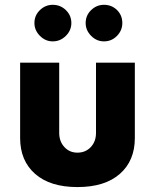

<svg xmlns="http://www.w3.org/2000/svg" viewBox="-20 -757 636 787"><path d="M196.3 -587.4Q166 -587.4 143.6 -610.1Q121.1 -632.8 121.1 -662.6Q121.1 -693.8 143.6 -715.6Q166 -737.3 196.3 -737.3Q227.5 -737.3 250 -715.6Q272.5 -693.8 272.5 -662.6Q272.5 -632.3 249.8 -609.9Q227.1 -587.4 196.3 -587.4ZM406.2 -587.4Q376 -587.4 353.5 -610.1Q331.1 -632.8 331.1 -662.6Q331.1 -693.8 353.5 -715.6Q376 -737.3 406.2 -737.3Q438 -737.3 459.7 -715.8Q481.4 -694.3 481.4 -662.6Q481.4 -632.3 459.5 -609.9Q437.5 -587.4 406.2 -587.4ZM297.4 9.8Q185.5 9.8 124 -44.2Q62.5 -98.1 62.5 -191.4V-500H222.7V-212.4Q222.7 -177.2 243.9 -154.3Q265.1 -131.3 297.4 -131.3Q330.6 -131.3 352.1 -154.1Q373.5 -176.8 373.5 -212.4V-500H532.7V-191.4Q532.7 -98.1 471.2 -44.2Q409.7 9.8 297.4 9.8Z"/></svg>

Font: Now Alt
Style: Bold
Weight: 700
Designer: Alfredo Marco Pradil
Foundry: Alfredo Marco Pradil
Version: Version 1.002;PS 001.002;hotconv 1.0.88;makeotf.lib2.5.64775